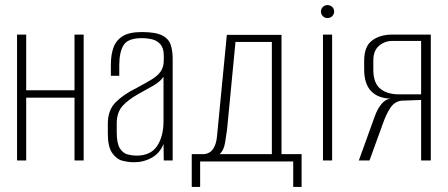

<svg xmlns="http://www.w3.org/2000/svg" viewBox="-20 -631 1762 755"><path d="M47 0V-495H83V-276H273V-495H309V0H273V-247H83V0Z M507 7Q485 7 461.5 1Q438 -5 421 -29.5Q404 -54 404 -106V-145Q404 -198 435 -229Q466 -260 517 -285Q552 -304 575.5 -318Q599 -332 611.5 -349.5Q624 -367 624 -394V-412Q624 -441 611.5 -456Q599 -471 579.5 -476Q560 -481 538 -481Q483 -481 466 -453.5Q449 -426 449 -375V-333H416V-378Q416 -415 426 -443.5Q436 -472 462 -488.5Q488 -505 538 -505Q592 -505 618 -491.5Q644 -478 651.5 -454Q659 -430 659 -401V0H624L623 -65Q609 -29 577 -11Q545 7 507 7ZM517 -19Q572 -19 597.5 -56.5Q623 -94 623 -155V-329Q610 -310 582.5 -294Q555 -278 527 -263Q485 -240 462 -214.5Q439 -189 439 -145V-112Q439 -67 451.5 -47.5Q464 -28 482.5 -23.5Q501 -19 517 -19Z M734 104V-25H784Q798 -27 808 -34.5Q818 -42 825 -58.5Q832 -75 834 -102L872 -494H1087V-25H1166V104H1133V4H767V104ZM844 -25H1049V-466H906L873 -123Q870 -99 865 -69.5Q860 -40 844 -25Z M1250 0V-495H1286V0ZM1268 -560Q1257 -560 1249.5 -567.5Q1242 -575 1242 -586Q1242 -596 1249.5 -603.5Q1257 -611 1268 -611Q1279 -611 1286.5 -603.5Q1294 -596 1294 -586Q1294 -575 1286.5 -567.5Q1279 -560 1268 -560Z M1391 0 1455 -177Q1465 -204 1480.5 -222.5Q1496 -241 1516 -243Q1465 -245 1438.5 -273.5Q1412 -302 1412 -358V-392Q1412 -449 1443.5 -472Q1475 -495 1522 -495H1674V0H1636V-238L1557 -235Q1531 -231 1515 -207Q1499 -183 1486 -146L1433 0ZM1549 -260H1636V-470H1522Q1493 -470 1470.5 -451Q1448 -432 1448 -393V-357Q1448 -305 1475 -282.5Q1502 -260 1549 -260Z"/></svg>

Font: Alumni Sans ExtraLight
Style: Regular
Weight: 250
Version: Version 1.018